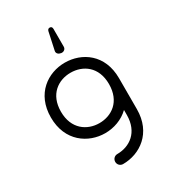

<svg xmlns="http://www.w3.org/2000/svg" viewBox="-254 -955 1216 1357"><g transform="rotate(-30 354.5 -276.5)"><path d="M341 19C413 19 484 -6 537 -57V-17C537 125 441 189 341 189C318 189 300 207 300 230C300 253 318 271 341 271C478 271 619 178 619 -17V-269C619 -464 480 -556 341 -556C204 -556 63 -464 63 -269C63 -74 205 19 341 19ZM341 -63C243 -63 145 -126 145 -269C145 -411 241 -474 341 -474C441 -474 537 -411 537 -269C537 -126 441 -63 341 -63ZM322 -663C318 -643 334 -630 354 -627C374 -624 392 -637 392 -657V-802C392 -815 387 -823 375 -824C363 -825 356 -818 353 -807Z"/></g></svg>

Font: Fabada
Style: Regular
Weight: 400
Designer: deFharo
Foundry: deFharo.com
Version: Version 4.000 2011 initial release